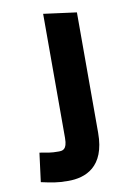

<svg xmlns="http://www.w3.org/2000/svg" viewBox="-86 -802 572 865"><g transform="rotate(-10 200.0 -369.5)"><path d="M156 11C233 11 325 -22 325 -179V-730L174 -750V-182C174 -127 152 -127 134 -127C97 -127 93 -130 49 -137L32 -5C79 5 102 11 156 11Z"/></g></svg>

Font: All Genders v4
Style: Bold
Weight: 700
Designer: Rassam Alawdi
Foundry: Rassam Art
Version: Version 3.100;FEAKit 1.0